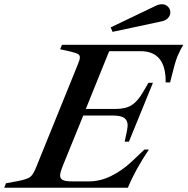

<svg xmlns="http://www.w3.org/2000/svg" viewBox="-74 -884 883 904"><path d="M-46 -21 13 -32Q53 -40 67 -50Q81 -60 94 -91L293 -582Q302 -603 302 -614Q302 -625 292.5 -630Q283 -635 259 -641L209 -652L218 -673H789Q777 -654 761 -618Q749 -586 735 -528L727 -496H706Q708 -643 588 -643H440L330 -371H469Q518 -371 546 -389Q574 -407 598 -448L625 -494H646L533 -217H513L523 -264Q527 -286 527 -294Q527 -317 511 -328.5Q495 -340 458 -340H318L224 -109Q209 -72 209 -58Q209 -43 221.5 -36.5Q234 -30 265 -30H345Q398 -30 449.5 -55.5Q501 -81 546 -123L606 -180H627Q562 -83 528 0H-54ZM447 -755 658 -856Q673 -864 688 -864Q695 -864 699 -863Q712 -859 720 -849Q728 -839 728 -826Q728 -811 717 -799Q706 -787 685 -783L456 -734Z"/></svg>

Font: Ibarra Real Nova
Style: Italic
Weight: 400
Italic angle: -22°
Designer: Jose Maria Ribagorda & Octavio Pardo
Foundry: Octavio Pardo
Version: Version 1.014